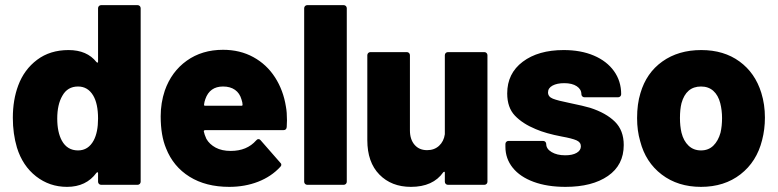

<svg xmlns="http://www.w3.org/2000/svg" viewBox="-20 -720 3030 748"><path d="M362 -688Q362 -693 365.5 -696.5Q369 -700 374 -700H516Q521 -700 524.5 -696.5Q528 -693 528 -688V-12Q528 -7 524.5 -3.5Q521 0 516 0H374Q369 0 365.5 -3.5Q362 -7 362 -12V-45Q362 -48 361 -48.5Q360 -49 359 -49Q358 -49 356 -47Q316 8 241 8Q173 8 120.5 -33Q68 -74 46 -145Q30 -199 30 -261Q30 -331 51 -387Q74 -449 124.5 -487Q175 -525 247 -525Q319 -525 356 -478Q358 -476 359 -476Q360 -476 361 -476.5Q362 -477 362 -480ZM345 -173Q362 -205 362 -258Q362 -316 343 -348Q322 -383 284 -383Q243 -383 223 -347Q203 -313 203 -258Q203 -205 221 -172Q242 -134 284 -134Q324 -134 345 -173Z M1094 -304Q1098 -283 1098 -251Q1098 -239 1097 -225Q1096 -213 1084 -213H779Q777 -213 775.5 -212Q774 -211 774 -209Q774 -209 774 -208Q776 -197 784 -179Q796 -158 820 -145Q844 -132 879 -132Q942 -132 978 -173Q982 -178 987 -178Q992 -178 995 -174L1072 -86Q1076 -83 1076 -78Q1076 -74 1072 -70Q1037 -32 985.5 -12Q934 8 873 8Q782 8 718.5 -31.5Q655 -71 627 -142Q606 -192 606 -267Q606 -319 622 -367Q648 -441 707.5 -483.5Q767 -526 849 -526Q915 -526 967 -497.5Q1019 -469 1051.5 -418.5Q1084 -368 1094 -304ZM849 -383Q797 -383 780 -334Q776 -323 775 -313Q775 -312 775 -311Q775 -308 779 -308H921Q925 -308 925 -312Q925 -320 921 -332Q914 -357 895.5 -370Q877 -383 849 -383Z M1177 0Q1172 0 1168.5 -3.5Q1165 -7 1165 -12V-688Q1165 -693 1168.5 -696.5Q1172 -700 1177 -700H1319Q1324 -700 1327.5 -696.5Q1331 -693 1331 -688V-12Q1331 -7 1327.5 -3.5Q1324 0 1319 0Z M1713 -505Q1713 -510 1716.5 -513.5Q1720 -517 1725 -517H1867Q1872 -517 1875.5 -513.5Q1879 -510 1879 -505V-12Q1879 -7 1875.5 -3.5Q1872 0 1867 0H1725Q1720 0 1716.5 -3.5Q1713 -7 1713 -12V-47Q1713 -50 1712 -50.5Q1711 -51 1710 -51Q1709 -51 1707 -49Q1667 8 1581 8Q1505 8 1458 -40Q1411 -88 1411 -174V-505Q1411 -510 1414.5 -513.5Q1418 -517 1423 -517H1565Q1570 -517 1573.5 -513.5Q1577 -510 1577 -505V-212Q1577 -177 1595 -156Q1613 -135 1644 -135Q1672 -135 1690.5 -152Q1709 -169 1713 -197Z M2183 8Q2112 8 2059 -11.5Q2006 -31 1977.5 -66.5Q1949 -102 1949 -148V-159Q1949 -164 1952.5 -167.5Q1956 -171 1961 -171H2096Q2101 -171 2104.5 -167.5Q2108 -164 2108 -159Q2108 -140 2129 -127.5Q2150 -115 2182 -115Q2210 -115 2226.5 -124.5Q2243 -134 2243 -150Q2243 -166 2225.5 -173.5Q2208 -181 2169 -188Q2106 -200 2067 -217Q2016 -238 1986 -269.5Q1956 -301 1956 -356Q1956 -434 2016.5 -479.5Q2077 -525 2176 -525Q2243 -525 2293.5 -503.5Q2344 -482 2372 -443Q2400 -404 2400 -353Q2400 -348 2396.5 -344.5Q2393 -341 2388 -341H2257Q2252 -341 2248.5 -344.5Q2245 -348 2245 -353Q2245 -372 2227 -384Q2209 -396 2178 -396Q2150 -396 2132.5 -386.5Q2115 -377 2115 -360Q2115 -343 2134 -335.5Q2153 -328 2198 -319Q2256 -307 2279 -300Q2341 -280 2375.5 -246Q2410 -212 2410 -155Q2410 -77 2348.5 -34.5Q2287 8 2183 8Z M2711 8Q2621 8 2558 -40Q2495 -88 2474 -170Q2462 -211 2462 -260Q2462 -315 2475 -357Q2498 -436 2560.5 -480.5Q2623 -525 2712 -525Q2800 -525 2861 -480.5Q2922 -436 2946 -358Q2960 -313 2960 -262Q2960 -216 2949 -174Q2928 -90 2865 -41Q2802 8 2711 8ZM2711 -134Q2740 -134 2759 -152.5Q2778 -171 2787 -203Q2793 -229 2793 -260Q2793 -290 2786 -318Q2778 -349 2759 -366Q2740 -383 2711 -383Q2653 -383 2635 -318Q2629 -294 2629 -260Q2629 -229 2635 -203Q2643 -171 2662.5 -152.5Q2682 -134 2711 -134Z"/></svg>

Font: LinhAnh ExtBd
Style: Regular
Weight: 800
Designer: Jeremy Tribby
Foundry: Tribby Type
Version: Version 1.408